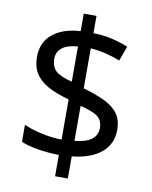

<svg xmlns="http://www.w3.org/2000/svg" viewBox="-90 -826 752 950"><g transform="rotate(10 286.0 -350.5)"><path d="M253 -49Q198 -50 146 -58.5Q94 -67 62 -82V-167Q96 -151 149 -139Q202 -127 253 -126V-328Q187 -346 145 -369.5Q103 -393 82.5 -427Q62 -461 62 -508Q62 -582 113.5 -624Q165 -666 253 -671V-759H317V-672Q370 -671 413.5 -660.5Q457 -650 493 -635L466 -561Q434 -574 395.5 -583.5Q357 -593 317 -596V-395Q383 -376 427 -354.5Q471 -333 493.5 -301.5Q516 -270 516 -220Q516 -150 464 -106.5Q412 -63 317 -53V58H253ZM317 -131Q376 -137 403 -158.5Q430 -180 430 -214Q430 -252 406 -271.5Q382 -291 317 -307ZM253 -594Q199 -590 173.5 -569Q148 -548 148 -515Q148 -475 170.5 -453.5Q193 -432 253 -417Z"/></g></svg>

Font: Noto Sans Tangsa
Style: Regular
Weight: 400
Designer: David Williams
Foundry: Google LLC
Version: Version 1.504